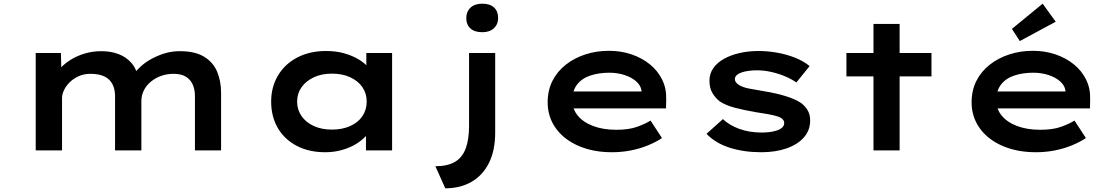

<svg xmlns="http://www.w3.org/2000/svg" viewBox="-20 -817 6060 1043"><path d="M174 0V-529H311L314 -396L277 -408Q291 -430 314.5 -453.5Q338 -477 370 -496Q402 -515 443 -527Q484 -539 532 -539Q581 -539 623 -523.5Q665 -508 693.5 -475.5Q722 -443 732 -389L694 -394L702 -410Q718 -431 742.5 -454Q767 -477 800 -495.5Q833 -514 872.5 -526.5Q912 -539 957 -539Q1039 -539 1088.5 -509Q1138 -479 1159.5 -427.5Q1181 -376 1181 -313V0H1039V-295Q1039 -330 1027 -357.5Q1015 -385 989.5 -400.5Q964 -416 923 -416Q886 -416 854.5 -404.5Q823 -393 798.5 -372.5Q774 -352 761 -325Q748 -298 748 -268V0H605V-296Q605 -331 591.5 -358.5Q578 -386 548.5 -401Q519 -416 471 -416Q437 -416 408.5 -403.5Q380 -391 359.5 -371Q339 -351 328 -328Q317 -305 317 -285V0Z M1747 10Q1658 10 1591.5 -25Q1525 -60 1489 -122Q1453 -184 1453 -265Q1453 -345 1490.5 -407.5Q1528 -470 1595.5 -505Q1663 -540 1751 -540Q1805 -540 1849.5 -527.5Q1894 -515 1928 -494.5Q1962 -474 1982 -450Q2002 -426 2006 -403L1970 -400V-529H2110V0H1968V-143L1997 -134Q1994 -109 1973 -84Q1952 -59 1918.5 -37.5Q1885 -16 1840.5 -3Q1796 10 1747 10ZM1783 -113Q1840 -113 1883 -132.5Q1926 -152 1949 -186.5Q1972 -221 1972 -265Q1972 -309 1949 -343Q1926 -377 1883 -397Q1840 -417 1783 -417Q1727 -417 1684.5 -397Q1642 -377 1618 -343Q1594 -309 1594 -265Q1594 -221 1618 -186.5Q1642 -152 1684.5 -132.5Q1727 -113 1783 -113Z M2399 206 2345 86Q2412 86 2452 62Q2492 38 2510 -11Q2528 -60 2528 -132V-529H2670V-98Q2670 1 2636 68.5Q2602 136 2541 171Q2480 206 2399 206ZM2600 -642Q2558 -642 2535.5 -662.5Q2513 -683 2513 -719Q2513 -754 2536 -775.5Q2559 -797 2600 -797Q2641 -797 2663.5 -776.5Q2686 -756 2686 -719Q2686 -685 2663 -663.5Q2640 -642 2600 -642Z M3305 10Q3201 10 3121.5 -25Q3042 -60 2998.5 -121.5Q2955 -183 2955 -261Q2955 -326 2981 -377.5Q3007 -429 3053.5 -465.5Q3100 -502 3160 -521.5Q3220 -541 3288 -541Q3354 -541 3411 -521.5Q3468 -502 3511 -467Q3554 -432 3577.5 -383.5Q3601 -335 3599 -277L3598 -228H3061L3038 -320H3481L3465 -302V-324Q3461 -353 3436 -375Q3411 -397 3372.5 -409.5Q3334 -422 3290 -422Q3234 -422 3188 -407Q3142 -392 3115.5 -358.5Q3089 -325 3089 -272Q3089 -225 3118.5 -189Q3148 -153 3202 -132.5Q3256 -112 3328 -112Q3397 -112 3442 -128.5Q3487 -145 3514 -162L3576 -67Q3543 -45 3499 -27Q3455 -9 3405.5 0.5Q3356 10 3305 10Z M4115 10Q4021 10 3944 -14.5Q3867 -39 3818 -90L3907 -170Q3943 -136 3997 -116.5Q4051 -97 4118 -97Q4138 -97 4159.5 -99.5Q4181 -102 4199.5 -108Q4218 -114 4229 -124Q4240 -134 4240 -149Q4240 -173 4203 -185Q4180 -192 4148.5 -197.5Q4117 -203 4083 -208Q4021 -219 3972.5 -231.5Q3924 -244 3890 -266Q3864 -287 3849 -313.5Q3834 -340 3834 -379Q3834 -417 3855 -447Q3876 -477 3913 -497.5Q3950 -518 3998 -529Q4046 -540 4101 -540Q4150 -540 4201 -531Q4252 -522 4298 -504Q4344 -486 4378 -458L4306 -369Q4281 -387 4245.5 -402Q4210 -417 4170.5 -426Q4131 -435 4091 -435Q4070 -435 4049.5 -432.5Q4029 -430 4011.5 -424.5Q3994 -419 3983 -409.5Q3972 -400 3972 -387Q3972 -378 3978 -370Q3984 -362 3993 -356Q4013 -343 4048.5 -336Q4084 -329 4127 -322Q4196 -311 4247.5 -295Q4299 -279 4331 -258Q4356 -239 4368.5 -216Q4381 -193 4381 -163Q4381 -109 4347 -70.5Q4313 -32 4253 -11Q4193 10 4115 10Z M4725 0V-687H4867V0ZM4578 -402V-529H5040V-402Z M5608 10Q5504 10 5424.5 -25Q5345 -60 5301.5 -121.5Q5258 -183 5258 -261Q5258 -326 5284 -377.5Q5310 -429 5356.5 -465.5Q5403 -502 5463 -521.5Q5523 -541 5591 -541Q5657 -541 5714 -521.5Q5771 -502 5814 -467Q5857 -432 5880.5 -383.5Q5904 -335 5902 -277L5901 -228H5364L5341 -320H5784L5768 -302V-324Q5764 -353 5739 -375Q5714 -397 5675.5 -409.5Q5637 -422 5593 -422Q5537 -422 5491 -407Q5445 -392 5418.5 -358.5Q5392 -325 5392 -272Q5392 -225 5421.5 -189Q5451 -153 5505 -132.5Q5559 -112 5631 -112Q5700 -112 5745 -128.5Q5790 -145 5817 -162L5879 -67Q5846 -45 5802 -27Q5758 -9 5708.5 0.5Q5659 10 5608 10ZM5520 -594 5477 -660 5644 -797 5715 -699Z"/></svg>

Font: Lexend Tera SemiBold
Style: Regular
Weight: 600
Version: Version 1.007